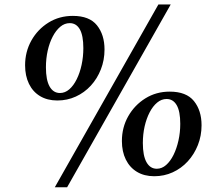

<svg xmlns="http://www.w3.org/2000/svg" viewBox="-20 -794 957 834"><path d="M229 -357.5Q185.5 -357.5 154 -376.5Q122.5 -395.5 105.8 -430Q89 -464.5 89 -510.5Q89 -569 116.2 -617.8Q143.5 -666.5 190.5 -695.8Q237.5 -725 296.5 -725Q368.5 -725 401.2 -684Q434 -643 434 -579Q434 -533 418.2 -492.8Q402.5 -452.5 374.5 -422Q346.5 -391.5 309.2 -374.5Q272 -357.5 229 -357.5ZM240.5 -390Q262.5 -390 281 -406Q299.5 -422 313.2 -449.8Q327 -477.5 334.5 -512.5Q342 -547.5 342 -585Q342 -639.5 326.8 -666.5Q311.5 -693.5 283 -693.5Q260.5 -693.5 241.8 -677.8Q223 -662 209 -635.2Q195 -608.5 187.2 -574Q179.5 -539.5 179.5 -501.5Q179.5 -446.5 195.5 -418.2Q211.5 -390 240.5 -390ZM668 -774.5H721.5L271.5 19.5H218ZM650 -28.5Q606.5 -28.5 575 -47.5Q543.5 -66.5 526.5 -101Q509.5 -135.5 509.5 -181.5Q509.5 -240.5 537 -289Q564.5 -337.5 611.5 -366.8Q658.5 -396 717 -396Q789.5 -396 822.5 -355Q855.5 -314 855.5 -250Q855.5 -204 839.5 -163.8Q823.5 -123.5 795.5 -93Q767.5 -62.5 730.2 -45.5Q693 -28.5 650 -28.5ZM661 -61Q683 -61 701.5 -77.2Q720 -93.5 733.8 -121.2Q747.5 -149 755.2 -183.8Q763 -218.5 763 -256Q763 -310.5 747.5 -337.2Q732 -364 703.5 -364Q681.5 -364 662.8 -348.5Q644 -333 630 -306Q616 -279 608.2 -244.8Q600.5 -210.5 600.5 -172.5Q600.5 -117.5 616.5 -89.2Q632.5 -61 661 -61Z"/></svg>

Font: Merriweather 96pt SemiBold
Style: Italic
Weight: 600
Italic angle: -7.8°
Version: Version 2.101